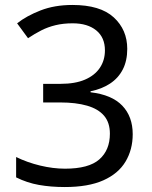

<svg xmlns="http://www.w3.org/2000/svg" viewBox="-20 -744 612 774"><path d="M493 -547Q493 -499 475 -464Q457 -429 423.5 -407Q390 -385 345 -376V-372Q431 -362 473 -318Q515 -274 515 -203Q515 -141 486 -92.5Q457 -44 396.5 -17Q336 10 241 10Q185 10 137 1.5Q89 -7 45 -29V-111Q90 -89 142 -76.5Q194 -64 242 -64Q338 -64 380.5 -101.5Q423 -139 423 -205Q423 -250 399.5 -277.5Q376 -305 331 -318Q286 -331 223 -331H154V-406H224Q283 -406 322.5 -423Q362 -440 382.5 -470.5Q403 -501 403 -541Q403 -593 368 -621.5Q333 -650 273 -650Q235 -650 204 -642.5Q173 -635 146.5 -621.5Q120 -608 93 -590L49 -650Q87 -680 143.5 -702Q200 -724 272 -724Q384 -724 438.5 -674Q493 -624 493 -547Z"/></svg>

Font: Noto Sans Lao Looped
Style: Regular
Weight: 400
Designer: Mark Frömberg, Ben Mitchell
Foundry: The Fontpad Ltd
Version: Version 1.001